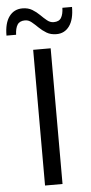

<svg xmlns="http://www.w3.org/2000/svg" viewBox="-101 -969 478 1005"><g transform="rotate(-5 138.5 -467.0)"><path d="M93.9 0Q93.9 -59.5 93.9 -114.6Q93.9 -169.7 93.9 -235.5V-474.7Q93.9 -541.9 93.9 -597.6Q93.9 -653.3 93.9 -713H185.8Q185.8 -653.3 185.8 -597.6Q185.8 -541.9 185.8 -474.7V-235.5Q185.8 -169.7 185.8 -114.6Q185.8 -59.5 185.8 0ZM222.9 -784.1Q192.9 -784.1 171.2 -797.1Q149.5 -810.1 132.1 -827.2Q114.7 -844.3 98.8 -857.3Q82.9 -870.3 64.9 -870.3Q36.3 -870.3 24.6 -851.8Q13 -833.4 11.8 -799.3H-38.8Q-38.8 -864.7 -13.2 -899.4Q12.4 -934.1 56.5 -934.1Q86.2 -934.1 107.6 -921.2Q129.1 -908.2 146.2 -891.1Q163.3 -873.9 179.3 -861Q195.3 -848 213.7 -848Q242 -848 253.2 -866.5Q264.4 -885 265.4 -918.9H316Q316 -853.7 291 -818.9Q266 -784.1 222.9 -784.1Z"/></g></svg>

Font: Commissioner Thin
Style: Regular
Weight: 100
Designer: Kostas Bartsokas
Foundry: Kostas Bartsokas
Version: Version 1.001;gftools[0.9.23]